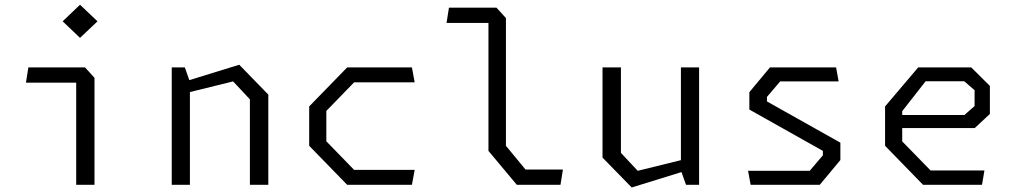

<svg xmlns="http://www.w3.org/2000/svg" viewBox="-20 -798 4380 829"><path d="M309 0H388V-462L347 -507H102.5L92 -441H309ZM250.5 -706 325.5 -634.5 401 -706 325.5 -777.5Z M1059 0H1138.5V-389.5L1013 -518.5L797.5 -452L778 -507H721.5V0H800V-400.5L986.5 -446.5L1059 -369Z M1479 0H1758.5L1770.5 -64.5H1509L1389 -188V-319L1509 -442.5H1770.5L1758.5 -507H1479L1315 -338.5V-168.5Z M2211.5 0H2400L2410.5 -66H2249L2164.5 -168.5V-720L2123.5 -765H1918.5L1908 -699H2089V-146.5Z M2661 -507H2581.5V-117.5L2707.5 11.5L2922.5 -55L2942 0H2998.5V-507H2920V-106.5L2733.5 -60.5L2661 -138Z M3221 0H3519.5L3608.5 -107V-182L3291.5 -360V-379.5L3348.5 -446.5H3601L3590 -507H3304.5L3215.5 -400V-325L3533 -146.5V-127.5L3476 -60.5H3210Z M3965.5 0H4220L4230.5 -62H3998L3875.5 -187.5V-245H4188.5L4254 -306V-427L4173.5 -507H3944.5L3801.5 -338.5V-168.5ZM3875.5 -301.5V-318L3976.5 -447H4143.5L4188 -408.5V-340L4144 -301.5Z"/></svg>

Font: Monaspace Krypton Light
Style: Regular
Weight: 300
Designer: Riley Cran & the Lettermatic Team
Foundry: Lettermatic
Version: Version 1.101 (Monaspace Krypton)